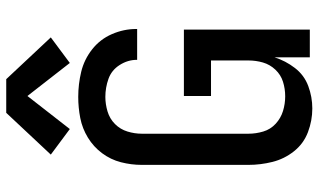

<svg xmlns="http://www.w3.org/2000/svg" viewBox="-223 -791 1022 616"><g transform="rotate(-90 288.0 -483.0)"><path d="M248 8Q285 8 320 -5Q355 -18 378 -48Q401 -78 412 -113V0H501V-404H288V-317H402V-197Q402 -173 395.5 -150.5Q389 -128 372.5 -110.5Q356 -93 333.5 -86Q311 -79 287 -79Q263 -79 240 -86Q217 -93 199 -109.5Q181 -126 174 -149.5Q167 -173 167 -197V-539Q167 -562 174 -585Q181 -608 198 -625Q215 -642 238.5 -649Q262 -656 285 -656Q315 -656 343 -646Q371 -636 387.5 -610Q404 -584 404 -555Q404 -555 404 -554H503V-557Q503 -597 486.5 -635Q470 -673 437.5 -698.5Q405 -724 365.5 -733.5Q326 -743 285 -743Q251 -743 217.5 -736.5Q184 -730 154.5 -712Q125 -694 104.5 -666.5Q84 -639 75.5 -606Q67 -573 67 -539V-197Q67 -158 76.5 -120Q86 -82 110.5 -51Q135 -20 172 -6Q209 8 248 8ZM182 -770 288 -906 394 -770 476 -831 342 -974H234L100 -831Z"/></g></svg>

Font: Iosevka Sparkle Medium
Style: Regular
Weight: 500
Designer: Belleve Invis
Foundry: Belleve Invis
Version: Version 4.5.0; ttfautohint (v1.8.3)